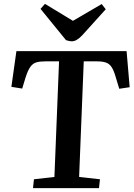

<svg xmlns="http://www.w3.org/2000/svg" viewBox="-20 -975 693 995"><path d="M156 -46 262 -58 286 -657H214Q187 -657 169 -652Q151 -647 138 -629.5Q125 -612 113 -575L95 -516L39 -525L65 -710H636L652 -523L598 -515L581 -571Q571 -607 559.5 -625.5Q548 -644 530 -650.5Q512 -657 483 -657H414L390 -58L498 -46L493 0H151ZM190 -929 213 -955 358 -867 507 -954 528 -927 406 -792Q377 -761 353 -761Q344 -761 336.5 -763Q329 -765 322 -767Z"/></svg>

Font: Literata 36pt SemiBold
Style: Italic
Weight: 600
Italic angle: -2°
Designer: Latin by Veronika Burian and Jose Scaglione. Greek by Irene Vlachou. Cyrillic by Vera Evstafieva
Foundry: TypeTogether
Version: Version 3.002